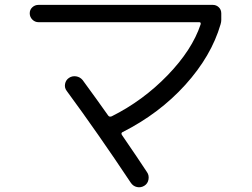

<svg xmlns="http://www.w3.org/2000/svg" viewBox="-20 -733 1040 791"><path d="M138.7 -641.6Q124 -641.6 113.3 -652.3Q102.5 -663.1 102.5 -678.2Q102.5 -693.4 113.3 -703.1Q124 -712.9 138.7 -712.9H856.4Q871.1 -712.9 881.3 -703.1Q891.6 -693.4 891.6 -677.7V-650.4Q891.6 -642.6 888.7 -632.8Q850.6 -502 743.2 -383.3Q635.7 -264.6 484.4 -188.5Q477.5 -184.6 482.4 -176.8Q550.8 -77.1 585.9 -23.4Q594.7 -10.7 591.8 6.3Q588.9 23.4 574.7 32.2Q560.5 41 544.4 37.6Q528.3 34.2 518.6 19.5Q382.8 -184.6 254.9 -358.4Q245.1 -371.1 248 -387.2Q251 -403.3 264.2 -412.1Q277.3 -420.9 293.5 -418.5Q309.6 -416 320.3 -403.3Q381.8 -319.3 425.8 -256.8Q430.7 -250 440.4 -253.9Q569.3 -318.4 670.4 -422.9Q771.5 -527.3 806.6 -632.8Q808.6 -641.6 800.8 -641.6Z"/></svg>

Font: Rounded Mgen+ 1m regular
Style: Regular
Weight: 400
Designer: [Source Han Sans]
Ryoko NISHIZUKA  (kana & ideographs); Paul D. Hunt (Latin, Greek & Cyrillic); Wenlong ZHANG  (bopomofo
Version: Version 1.059.20150602